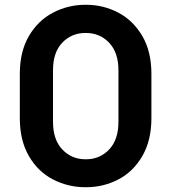

<svg xmlns="http://www.w3.org/2000/svg" viewBox="-20 -778 717 804"><path d="M63 -283V-469Q63 -562 101 -627Q139 -692 202 -725Q265 -758 338 -758H340Q413 -758 475.5 -725Q538 -692 576 -627Q614 -562 614 -469V-283Q614 -190 576 -124.5Q538 -59 475.5 -26.5Q413 6 340 6H338Q265 6 202 -26.5Q139 -59 101 -124.5Q63 -190 63 -283ZM476 -268V-484Q476 -558 437 -599Q398 -640 340 -640H338Q280 -640 241 -599.5Q202 -559 202 -484V-268Q202 -193 241 -152Q280 -111 338 -111H340Q398 -111 437 -152Q476 -193 476 -268Z"/></svg>

Font: 카카오 큰글씨 ExtraBold
Style: Regular
Weight: 800
Designer: Park Young-rak; Lee Sang-min; Kim Jung-jin; Min Bon; Park Min-gyu;
Foundry: Kakao Corporation
Version: Version 2.003